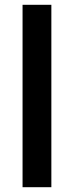

<svg xmlns="http://www.w3.org/2000/svg" viewBox="-20 -780 308 800"><path d="M194 0H74V-760H194Z"/></svg>

Font: Noto Sans Gurmukhi UI SemiCondensed SemiBold
Style: Regular
Weight: 600
Width: 4
Designer: Jelle Bosma - Monotype Design Team
Foundry: Monotype Imaging Inc.
Version: Version 2.004; ttfautohint (v1.8.4.7-5d5b)